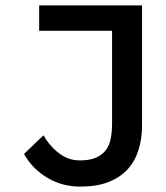

<svg xmlns="http://www.w3.org/2000/svg" viewBox="-20 -679 615 711"><path d="M141 -178 151 -162Q172 -130 204 -107.5Q236 -85 276 -85Q312 -85 335 -95Q358 -105 371.5 -122.5Q385 -140 390 -165.5Q395 -191 395 -222V-565H125V-659H506V-215Q506 -166 493 -124Q480 -82 452.5 -52Q425 -22 382 -5Q339 12 278 12Q212 12 159 -18.5Q106 -49 74 -100L69 -109Z"/></svg>

Font: Codetta
Style: Bold
Weight: 700
Designer: Ulrich Proeller
Foundry: PROSA GmbH
Version: Version 2.00;September 29, 2018;FontCreator 11.5.0.2427 64-b